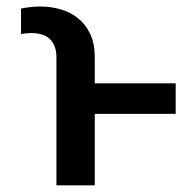

<svg xmlns="http://www.w3.org/2000/svg" viewBox="-20 -558 591 578"><path d="M43.3 -455.6V-532.3Q55.4 -534.8 70.7 -536.6Q85.9 -538.4 101.9 -538.4Q133.5 -538.4 162.8 -529.8Q192.1 -521.3 215 -503Q237.9 -484.7 251.6 -455.6Q265.3 -426.5 265.3 -385.3V-307.2H508.9V-215.2H265.3V0H149.9V-385.3Q149.9 -405.5 144 -419.6Q138.1 -433.6 128 -442.3Q117.9 -451 104 -454.7Q90.2 -458.5 74.2 -458.5Q67.1 -458.5 58.6 -457.6Q50.1 -456.7 43.3 -455.6Z"/></svg>

Font: Cannonade Med
Style: Regular
Weight: 500
Designer: Rasmus Andersson
Foundry: rsms
Version: Version 3.012;git-f93a4a705